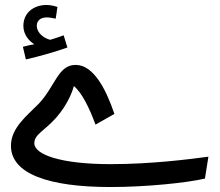

<svg xmlns="http://www.w3.org/2000/svg" viewBox="-20 -731 886 772"><path d="M84 -492C137 -504 207 -524 251 -540L236 -589C220 -583 202 -577 182 -571C160 -576 128 -596 128 -628C128 -647 142 -661 168 -661C181 -661 192 -658 204 -656L211 -703C197 -708 180 -711 167 -711C117 -711 74 -681 74 -627C74 -594 94 -568 118 -553C105 -551 92 -548 72 -543ZM424 21C568 21 732 4 804 -13L818 -101C744 -91 589 -71 425 -71C222 -71 118 -110 118 -155C118 -191 158 -204 206 -258C255 -314 273 -369 277 -385C310 -358 340 -295 364 -230L440 -273C405 -376 355 -470 284 -470C213 -470 203 -385 135 -313C91 -268 24 -218 24 -145C24 -32 176 21 424 21Z"/></svg>

Font: Noto Sans Arabic Cond Med
Style: Regular
Weight: 500
Width: 3
Designer: Monotype Design Team, Nadine Chahine, Nizar Qandah and Khaled Hosny
Foundry: Monotype Imaging Inc.
Version: Version 2.012